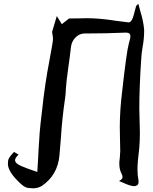

<svg xmlns="http://www.w3.org/2000/svg" viewBox="-20 -932 804 1008"><path d="M152.8 56.6Q147.9 56.6 128.2 54.7Q108.4 52.7 82.5 26.9Q21.5 -31.2 21.5 -71.8Q21.5 -73.7 22.5 -88.4Q23.4 -103 53.7 -134.3L77.6 -120.1Q59.1 -103 59.1 -91.3Q59.1 -74.2 91.3 -60.5Q114.3 -49.8 175.8 -29.3Q176.3 -43 180.2 -100.1L182.6 -148.4Q189 -256.3 192.9 -283.7Q197.8 -321.3 201.7 -358.9Q215.3 -488.8 239.7 -615.2Q258.3 -713.9 258.3 -728Q258.3 -735.8 253.4 -764.6L278.3 -847.7L304.7 -805.2L342.8 -835Q368.2 -835 392.6 -835.4Q413.6 -836.4 433.6 -836.4Q504.4 -836.4 586.4 -823.2Q620.6 -818.4 654.8 -814.5Q660.2 -814.5 666.5 -819.8Q676.8 -828.6 686 -868.2Q689.5 -883.8 694.3 -898.9Q696.8 -905.3 704.1 -909.7L706.5 -911.6Q711.9 -890.1 717.8 -869.1Q732.9 -821.8 736.8 -775.4V-770.5Q736.8 -729 729 -687Q723.6 -656.7 721.7 -627Q711.4 -475.1 711.4 -361.8Q711.4 -329.1 712.9 -297.1Q714.4 -265.1 714.4 -234.4Q714.4 -195.8 711.4 -157.7Q701.7 -79.1 701.7 -42.5Q701.7 -14.6 707 14.2L707.5 22.5Q707.5 35.6 700 40.5Q692.4 45.4 683.6 45.4L677.7 44.9Q653.8 40.5 628.9 28.3Q617.7 23.4 605 18.6Q623 8.3 623.5 -1.5Q623.5 -10.7 617.2 -22Q606.4 -43.5 606.4 -72.8Q606.4 -87.4 608.9 -102.5Q610.8 -120.6 611.3 -138.2Q611.3 -172.4 609.9 -206.5Q608.9 -236.3 608.9 -266.1Q609.4 -356 620.6 -445.8Q644.5 -661.6 656.2 -702.6Q664.6 -731.4 664.6 -740.7Q664.6 -748 662.1 -752.4Q657.7 -760.7 640.6 -760.7H636.7Q539.6 -756.3 442.4 -756.3H422.9Q396 -755.4 376 -734.9Q356 -714.4 352.5 -685.1Q346.7 -632.3 338.9 -579.6Q327.6 -500.5 325.7 -463.9Q325.2 -438 321.3 -413.1Q306.2 -311.5 299.8 -209Q296.4 -162.1 292 -115.2Q282.2 -11.7 199.7 43.9Q179.2 56.6 152.8 56.6Z"/></svg>

Font: Unutterable
Style: Regular
Weight: 400
Designer: GGBotNet
Foundry: f0n7.com
Version: 1.00